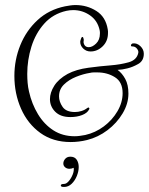

<svg xmlns="http://www.w3.org/2000/svg" viewBox="-20 -547 590 761"><path d="M260 16Q190 16 140 -20Q90 -56 63.5 -116Q37 -176 37 -246Q37 -310 60.5 -368Q84 -426 129 -467.5Q174 -509 238 -522Q249 -524 259 -525.5Q269 -527 279 -527Q325 -527 362 -503.5Q399 -480 407 -431Q408 -427 408 -423.5Q408 -420 408 -416Q408 -384 387 -363.5Q366 -343 339 -343Q322 -343 310 -354.5Q298 -366 298 -381Q298 -385 299.5 -388.5Q301 -392 302 -396Q304 -401 307 -400.5Q310 -400 311 -394Q312 -392 312 -388L311 -380Q314 -360 332 -360Q346 -360 361 -374.5Q376 -389 376 -414Q376 -417 376 -420Q376 -423 375 -427Q367 -465 337 -486Q307 -507 270 -507Q257 -507 243 -504Q190 -492 155.5 -453.5Q121 -415 104.5 -362Q88 -309 88 -254Q88 -236 89.5 -218.5Q91 -201 95 -184Q106 -135 130.5 -94.5Q155 -54 191.5 -30.5Q228 -7 276 -7Q286 -7 296.5 -8.5Q307 -10 318 -12Q358 -21 391.5 -46Q425 -71 445.5 -106Q466 -141 466 -178Q466 -222 435.5 -241Q405 -260 366 -260Q359 -260 351.5 -260Q344 -260 336 -258Q310 -254 281.5 -242.5Q253 -231 233.5 -212Q214 -193 214 -165Q214 -144 228 -123.5Q242 -103 277 -103Q290 -103 303 -107Q316 -111 326 -119Q330 -121 330 -121Q333 -121 334 -118Q335 -115 333 -113Q326 -99 305.5 -91Q285 -83 259 -83Q220 -83 199 -104Q178 -125 178 -154Q178 -180 195 -207Q212 -234 248 -254Q282 -272 330.5 -278.5Q379 -285 419 -288Q457 -291 489.5 -300Q522 -309 528 -337Q530 -345 523 -354Q516 -363 505 -363H504Q499 -363 499 -367Q499 -372 506 -375Q523 -377 536.5 -364Q550 -351 550 -334Q550 -306 528 -293.5Q506 -281 485 -276Q466 -271 446 -270Q464 -257 476.5 -234Q489 -211 489 -176Q489 -136 466 -97.5Q443 -59 406 -31Q369 -3 325 8Q309 12 292.5 14Q276 16 260 16ZM234 194Q225 194 223 192Q221 190 221 188Q221 182 234 182Q243 182 252.5 171Q262 160 268 145Q274 130 272 118Q264 122 255 122Q245 122 238 116Q231 110 231 101Q231 91 238.5 82.5Q246 74 259 74Q276 74 284 86Q292 98 292 115Q292 132 284.5 150.5Q277 169 264 181.5Q251 194 234 194Z"/></svg>

Font: Puppies Play
Style: Regular
Weight: 400
Designer: Robert E. Leuschke
Foundry: Robert E. Leuschke
Version: Version 1.010; ttfautohint (v1.8.3)